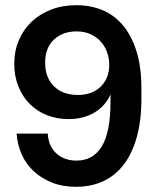

<svg xmlns="http://www.w3.org/2000/svg" viewBox="-20 -710 600 740"><path d="M274 -690Q330 -690 376 -670.5Q422 -651 455 -611Q488 -571 506.5 -511Q525 -451 525 -370V-330Q525 -245 507 -181Q489 -117 456 -74.5Q423 -32 376.5 -11Q330 10 273 10Q221 10 180 -6.5Q139 -23 109.5 -50.5Q80 -78 63.5 -115.5Q47 -153 44 -195H164Q167 -146 197.5 -118.5Q228 -91 275 -91Q339 -91 372.5 -146Q406 -201 406 -320V-346Q386 -301 343.5 -276Q301 -251 244 -251Q200 -251 161.5 -266Q123 -281 95 -309Q67 -337 51 -376.5Q35 -416 35 -464Q35 -513 52.5 -554.5Q70 -596 101.5 -626Q133 -656 177 -673Q221 -690 274 -690ZM154 -468Q154 -411 188 -377.5Q222 -344 280 -344Q335 -344 368 -376Q401 -408 401 -460Q401 -485 393 -508Q385 -531 369 -549Q353 -567 329.5 -578Q306 -589 275 -589Q222 -589 188 -557.5Q154 -526 154 -468Z"/></svg>

Font: CyStack Display SemiBold
Style: Regular
Weight: 600
Designer: Weizhong Zhang
Foundry: 本地遙控
Version: Version 1.000;Glyphs 3.1.2 (3151)